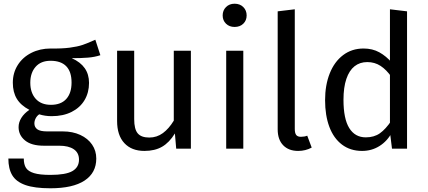

<svg xmlns="http://www.w3.org/2000/svg" viewBox="-20 -800 2305 1033"><path d="M520 -503Q490 -493 454 -490Q418 -487 366 -487Q413 -466 436 -433Q459 -400 459 -354Q459 -302 435 -261.5Q411 -221 365.5 -198Q320 -175 258 -175Q222 -175 191 -185Q179 -177 172 -163.5Q165 -150 165 -136Q165 -116 180.5 -104.5Q196 -93 234 -93H318Q371 -93 412 -74Q453 -55 475.5 -22Q498 11 498 53Q498 130 435 171.5Q372 213 251 213Q166 213 116.5 195.5Q67 178 46 143Q25 108 25 53H108Q108 85 120 103.5Q132 122 163 131.5Q194 141 251 141Q334 141 369.5 120.5Q405 100 405 59Q405 22 377 3Q349 -16 299 -16H216Q149 -16 114.5 -44.5Q80 -73 80 -116Q80 -142 95 -166Q110 -190 138 -209Q92 -233 70.5 -268.5Q49 -304 49 -355Q49 -408 75.5 -450Q102 -492 148.5 -515.5Q195 -539 252 -539Q313 -538 355 -543.5Q397 -549 425 -558.5Q453 -568 492 -586Q492 -586 492.5 -586Q493 -586 493 -586ZM252 -473Q200 -473 171.5 -440.5Q143 -408 143 -355Q143 -301 172 -268.5Q201 -236 254 -236Q308 -236 336.5 -267.5Q365 -299 365 -356Q365 -414 336.5 -443.5Q308 -473 252 -473Z M1007 -527V0H928L921 -82Q891 -33 852 -10.5Q813 12 757 12Q688 12 649 -30Q610 -72 610 -149V-527H702V-159Q702 -105 721 -82.5Q740 -60 783 -60Q824 -60 856.5 -84Q889 -108 915 -151V-527Z M1289 -527V0H1197V-527ZM1242 -780Q1271 -780 1289 -762Q1307 -744 1307 -717Q1307 -690 1289 -672.5Q1271 -655 1242 -655Q1214 -655 1196 -672.5Q1178 -690 1178 -717Q1178 -744 1196 -762Q1214 -780 1242 -780Z M1584 12Q1533 12 1503.5 -18.5Q1474 -49 1474 -104V-739L1566 -750V-106Q1566 -84 1573.5 -74Q1581 -64 1599 -64Q1618 -64 1633 -70L1657 -6Q1624 12 1584 12Z M1936 -539Q1984 -539 2021 -518.5Q2058 -498 2088 -463L2087 -385Q2059 -425 2027.5 -445.5Q1996 -466 1956 -466Q1916 -466 1887.5 -443.5Q1859 -421 1843.5 -375.5Q1828 -330 1828 -263Q1828 -161 1859 -111Q1890 -61 1948 -61Q1993 -61 2024 -83Q2055 -105 2086 -151L2089 -88Q2064 -41 2022 -14.5Q1980 12 1928 12Q1865 12 1820 -22Q1775 -56 1752 -117.5Q1729 -179 1729 -261Q1729 -342 1754 -405Q1779 -468 1826 -503.5Q1873 -539 1936 -539ZM2078 -750 2170 -739V0H2089L2078 -89V-123Z"/></svg>

Font: Firava
Style: Regular
Weight: 400
Designer: Carrois Corporate & Edenspiekermann AG
Foundry: Greg Finn Gibson
Version: Version 5.000